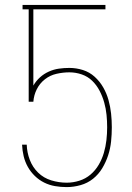

<svg xmlns="http://www.w3.org/2000/svg" viewBox="-20 -755 540 783"><path d="M252 8Q228 8 204.5 4Q181 0 160 -10.5Q139 -21 122 -37.5Q105 -54 93.5 -74.5Q82 -95 76.5 -118Q71 -141 70 -165H89Q90 -133 101.5 -103Q113 -73 135.5 -51Q158 -29 189 -19.5Q220 -10 252 -10Q278 -10 303.5 -18Q329 -26 349 -43Q369 -60 382.5 -83Q396 -106 403.5 -131.5Q411 -157 414 -183.5Q417 -210 417 -236Q417 -261 414.5 -286.5Q412 -312 405 -337Q398 -362 386 -385Q374 -408 356 -425.5Q338 -443 313.5 -451.5Q289 -460 263 -460Q237 -460 210.5 -454Q184 -448 163 -431.5Q142 -415 130 -391Q118 -367 116 -340H97V-717H72V-735H410V-717H116V-406Q127 -425 143 -439.5Q159 -454 179 -463Q199 -472 220 -475Q241 -478 263 -478Q291 -478 318 -469.5Q345 -461 366 -442Q387 -423 401 -398.5Q415 -374 422.5 -347Q430 -320 433 -292Q436 -264 436 -236Q436 -207 433 -178Q430 -149 421 -121.5Q412 -94 397 -69Q382 -44 359.5 -26Q337 -8 308.5 0Q280 8 252 8Z"/></svg>

Font: Iosevka Thin
Style: Regular
Weight: 100
Monospace: yes
Designer: Belleve Invis
Foundry: Belleve Invis
Version: Version 32.5.0; ttfautohint (v1.8.4)